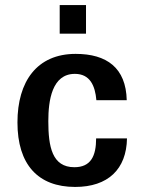

<svg xmlns="http://www.w3.org/2000/svg" viewBox="-20 -726 571 759"><path d="M49 -242C49 -76 130 13 277 13C407 13 480 -57 482 -179H360C360 -109 339 -65 274 -65C186 -65 171 -146 171 -247C171 -328 185 -434 276 -434C336 -434 356 -387 361 -330H481C478 -458 402 -513 279 -513C126 -513 49 -404 49 -242ZM216 -593H320V-706H216Z"/></svg>

Font: Perun SemiBold
Style: Regular
Weight: 600
Foundry: Copyright (c) Stefan Peev, Context Ltd, 2016
Version: Version 1.089